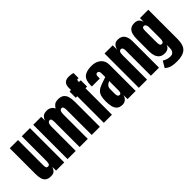

<svg xmlns="http://www.w3.org/2000/svg" viewBox="63 -1819 2898 2898"><g transform="rotate(-45 1511.5 -370.5)"><path d="M176.3 7.8Q117.7 7.8 86.7 -16.6Q55.7 -41 44.4 -84.7Q33.2 -128.4 33.2 -187V-732.4H209V-207.5Q209 -163.6 215.8 -146.2Q222.7 -128.9 248 -128.9Q275.4 -128.9 282.5 -153.3Q289.6 -177.7 289.6 -216.3V-732.4H463.9V0H289.1V-78.1Q272.5 -36.1 249.3 -14.2Q226.1 7.8 176.3 7.8Z M534.2 0V-732.4H705.1V-647.5Q716.8 -692.4 745.1 -716.3Q773.4 -740.2 828.1 -740.2Q872.1 -740.2 903.1 -720Q934.1 -699.7 946.8 -666.5Q966.8 -702.6 993.9 -721.4Q1021 -740.2 1071.3 -740.2Q1132.3 -740.2 1165.3 -714.1Q1198.2 -688 1211.2 -641.8Q1224.1 -595.7 1224.1 -535.2V0H1049.8V-538.1Q1049.8 -608.9 1013.7 -608.9Q994.6 -608.9 984.4 -595.9Q974.1 -583 970.2 -564Q966.3 -544.9 966.3 -525.9V0H792V-538.1Q792 -561 786.4 -584Q780.8 -606.9 757.8 -606.9Q738.3 -606.9 727.5 -592.8Q716.8 -578.6 712.9 -557.9Q709 -537.1 709 -517.1V0Z M1308.6 0V-566.9H1276.9V-700.2H1308.6V-750Q1308.6 -868.2 1426.8 -868.2Q1482.4 -868.2 1516.6 -854V-746.1Q1504.4 -748.5 1500.5 -748.5Q1485.4 -748.5 1481.9 -737.5Q1478.5 -726.6 1478.5 -709.5V-700.2H1516.6V-564.9H1481.9V0Z M1706.1 7.8Q1645 7.8 1613 -20.5Q1581.1 -48.8 1569.3 -98.1Q1557.6 -147.5 1557.6 -210Q1557.6 -276.9 1570.8 -319.6Q1584 -362.3 1616 -389.6Q1647.9 -417 1704.1 -436L1812.5 -473.1V-548.3Q1812.5 -607.4 1773.9 -607.4Q1738.8 -607.4 1738.8 -559.6V-515.6H1568.8Q1568.4 -519.5 1568.4 -525.6Q1568.4 -531.7 1568.4 -539.6Q1568.4 -648.9 1619.9 -694.6Q1671.4 -740.2 1783.2 -740.2Q1841.8 -740.2 1888.2 -719.5Q1934.6 -698.7 1961.7 -658.2Q1988.8 -617.7 1988.8 -558.1V0H1814.9V-86.9Q1802.2 -41 1772.9 -16.6Q1743.7 7.8 1706.1 7.8ZM1774.9 -127.9Q1796.4 -127.9 1804.2 -146Q1812 -164.1 1812 -185.1V-389.2Q1775.9 -374.5 1755.9 -352.3Q1735.8 -330.1 1735.8 -287.1V-192.9Q1735.8 -127.9 1774.9 -127.9Z M2056.2 0V-732.4H2231V-639.2Q2240.7 -681.2 2267.3 -710.7Q2293.9 -740.2 2341.3 -740.2Q2417.5 -740.2 2451.9 -693.4Q2486.3 -646.5 2486.3 -564.9V0H2314V-546.9Q2314 -568.4 2305.2 -586.7Q2296.4 -605 2274.9 -605Q2254.9 -605 2245.4 -591.1Q2235.8 -577.1 2233.4 -556.4Q2231 -535.6 2231 -515.1V0Z M2752 127Q2701.2 127 2664.8 121.8Q2628.4 116.7 2599.6 103.5Q2570.8 90.3 2542 66.4L2601.1 -34.7Q2665 3.4 2729 3.4Q2771 3.4 2791.5 -23.4Q2812 -50.3 2812 -93.3V-165Q2791 -89.8 2700.2 -89.8Q2647.9 -89.8 2615.7 -114.7Q2583.5 -139.6 2568.8 -182.1Q2554.2 -224.6 2554.2 -276.9V-540Q2554.2 -599.1 2566.9 -644.3Q2579.6 -689.5 2611.3 -714.8Q2643.1 -740.2 2700.2 -740.2Q2748.5 -740.2 2775.6 -715.8Q2802.7 -691.4 2812 -649.9V-732.4H2990.2V-104.5Q2990.2 20 2932.9 73.5Q2875.5 127 2752 127ZM2771 -221.7Q2812 -221.7 2812 -295.9V-544.9Q2812 -564.9 2800.5 -585.9Q2789.1 -606.9 2769 -606.9Q2743.7 -606.9 2737.3 -588.1Q2731 -569.3 2731 -544.9V-295.9Q2731 -269.5 2737.5 -245.6Q2744.1 -221.7 2771 -221.7Z"/></g></svg>

Font: webenart
Style: Regular
Weight: 400
Designer: Vernon Adams
Foundry: Vernon Adams
Version: Version 2.116; ttfautohint (v1.8.3)